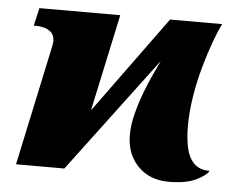

<svg xmlns="http://www.w3.org/2000/svg" viewBox="-44 -588 802 653"><g transform="rotate(5 356.5 -261.0)"><path d="M554 14Q489 14 449 -27Q409 -68 409 -133Q409 -167 418.5 -204.5Q428 -242 441.5 -278Q455 -314 469 -344Q483 -374 492 -393L197 0H32L120 -412Q121 -417 121.5 -421.5Q122 -426 122 -430Q121 -450 109.5 -459.5Q98 -469 84 -472Q70 -475 62 -475H51L65 -536H341L270 -205L511 -536H689Q677 -513 662.5 -473.5Q648 -434 634 -384.5Q620 -335 611.5 -282Q603 -229 603 -179Q603 -139 610 -106.5Q617 -74 636 -54.5Q655 -35 690 -35Q681 -19 647 -2.5Q613 14 554 14Z"/></g></svg>

Font: Noto Serif Black
Style: Italic
Weight: 900
Italic angle: -12°
Designer: Monotype Design Team
Foundry: Monotype Imaging Inc.
Version: Version 2.013